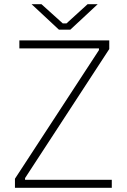

<svg xmlns="http://www.w3.org/2000/svg" viewBox="-20 -892 602 912"><path d="M260 -751H314L444 -872H396L296 -781H278L177 -872H130ZM51 0H511V-38H99V-46L499 -659V-700H72V-662H450V-654L51 -43Z"/></svg>

Font: Fixel Text ExtraLight
Style: Regular
Weight: 200
Width: 4
Designer: AlfaBravo + MacPaw
Foundry: Kyrylo Tkachov, Marchela Mozhyna, Serhii Makarenko, Maria Weinstein, Zakhar Kryvoshyya
Version: Version 1.211